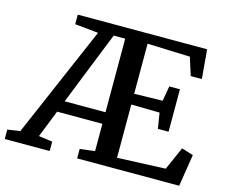

<svg xmlns="http://www.w3.org/2000/svg" viewBox="-142 -885 1209 1026"><g transform="rotate(15 463.0 -371.5)"><path d="M-37.5 0V-52L32 -62.5L297 -677L167.5 -690V-743H883L897 -582H835.5L804 -681L568 -689.5V-412.5L724.5 -416L739 -499H798V-264H739L725 -350.5L568 -353V-58.5L834.5 -69.5L891 -197L955.5 -177L927.5 0H363V-52L445.5 -62.5V-213.5H195L135 -62.5L211 -52V0ZM219.5 -277.5H445.5V-684.5H382L328.5 -551Z"/></g></svg>

Font: Merriweather 20pt SemiBold
Style: Regular
Weight: 600
Version: Version 2.100